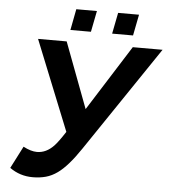

<svg xmlns="http://www.w3.org/2000/svg" viewBox="-58 -906 857 969"><g transform="rotate(5 370.5 -422.0)"><path d="M143.1 9.8Q78.6 9.8 26.9 -27.3L84.5 -139.6Q123.5 -119.1 153.8 -119.1Q200.7 -119.1 239.3 -159.7Q249 -169.9 262.5 -188.2Q275.9 -206.5 293 -232.9L109.9 -688H254.9L379.9 -356L589.8 -688H740.7L380.9 -155.3Q319.3 -63.5 268.6 -27.3Q240.2 -6.8 209.7 1.5Q179.2 9.8 143.1 9.8ZM606.9 -854 585.9 -747.1H480L501 -854ZM393.6 -854 372.6 -747.1H268.6L289.1 -854Z"/></g></svg>

Font: Arimo
Style: Bold Italic
Weight: 700
Italic angle: -12°
Designer: Steve Matteson
Foundry: Monotype Imaging Inc.
Version: Version 1.33